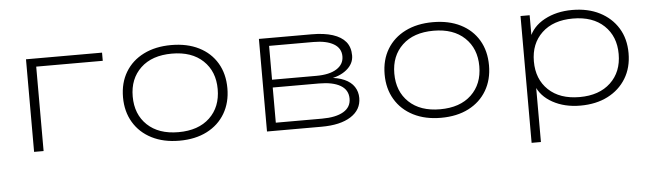

<svg xmlns="http://www.w3.org/2000/svg" viewBox="-45 -661 3424 1006"><g transform="rotate(-5 1667.5 -157.5)"><path d="M114 0V-487H514V-444H164V0Z M878 8Q795 8 733 -23.5Q671 -55 637 -112Q603 -169 603 -244Q603 -320 637 -376.5Q671 -433 733 -464Q795 -495 878 -495Q962 -495 1023.5 -464Q1085 -433 1118.5 -376.5Q1152 -320 1152 -244Q1152 -169 1118.5 -112Q1085 -55 1023.5 -23.5Q962 8 878 8ZM877 -37Q982 -37 1041.5 -93.5Q1101 -150 1101 -244Q1101 -337 1041.5 -393.5Q982 -450 878 -450Q773 -450 713.5 -393.5Q654 -337 654 -244Q654 -150 713.5 -93.5Q773 -37 877 -37Z M1339 0V-487H1616Q1682 -487 1727 -472.5Q1772 -458 1795 -430Q1818 -402 1818 -358Q1818 -315 1780.5 -284Q1743 -253 1682 -245V-252Q1733 -249 1767.5 -233.5Q1802 -218 1819 -192Q1836 -166 1836 -133Q1836 -71 1780.5 -35.5Q1725 0 1626 0ZM1389 -42H1632Q1705 -42 1745 -65.5Q1785 -89 1785 -134Q1785 -180 1745 -203.5Q1705 -227 1632 -227H1389ZM1389 -268H1622Q1691 -268 1729 -292Q1767 -316 1767 -358Q1767 -401 1728.5 -423.5Q1690 -446 1622 -446H1389Z M2254 8Q2171 8 2109 -23.5Q2047 -55 2013 -112Q1979 -169 1979 -244Q1979 -320 2013 -376.5Q2047 -433 2109 -464Q2171 -495 2254 -495Q2338 -495 2399.5 -464Q2461 -433 2494.5 -376.5Q2528 -320 2528 -244Q2528 -169 2494.5 -112Q2461 -55 2399.5 -23.5Q2338 8 2254 8ZM2253 -37Q2358 -37 2417.5 -93.5Q2477 -150 2477 -244Q2477 -337 2417.5 -393.5Q2358 -450 2254 -450Q2149 -450 2089.5 -393.5Q2030 -337 2030 -244Q2030 -150 2089.5 -93.5Q2149 -37 2253 -37Z M2715 180V-487H2763V-367H2756Q2778 -427 2841 -461Q2904 -495 2987 -495Q3070 -495 3131.5 -463.5Q3193 -432 3227.5 -376Q3262 -320 3262 -244Q3262 -168 3227.5 -111.5Q3193 -55 3131.5 -23.5Q3070 8 2987 8Q2904 8 2841.5 -26.5Q2779 -61 2757 -120H2764V180ZM2987 -37Q3090 -37 3150 -93.5Q3210 -150 3210 -244Q3210 -337 3150.5 -393.5Q3091 -450 2987 -450Q2883 -450 2823.5 -393.5Q2764 -337 2764 -244Q2764 -150 2823.5 -93.5Q2883 -37 2987 -37Z"/></g></svg>

Font: Nunito Sans 10pt Expanded ExtraLight
Style: Regular
Weight: 250
Width: 7
Designer: Vernon Adams
Foundry: Vernon Adams
Version: Version 3.101;gftools[0.9.27]